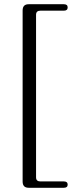

<svg xmlns="http://www.w3.org/2000/svg" viewBox="-20 -760 347 908"><path d="M150.5 -690V78.5Q150.5 98 171 98H282Q300 98 300 113Q300 128 282 128H115.5Q87 128 87 98.5V-710.5Q87 -740 115.5 -740H282Q300 -740 300 -725Q300 -709.5 282 -709.5H171Q150.5 -709.5 150.5 -690Z"/></svg>

Font: Fraunces 9pt S000 Light
Style: Regular
Weight: 300
Version: Version 1.000; ttfautohint (v1.8.3)